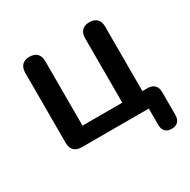

<svg xmlns="http://www.w3.org/2000/svg" viewBox="-145 -634 903 911"><g transform="rotate(-30 307.0 -179.0)"><path d="M544 138C574 138 591 121 591 89V-36C591 -69 572 -87 539 -87H512V-440C512 -476 493 -496 457 -496C422 -496 402 -476 402 -440V-87H184V-440C184 -476 165 -496 129 -496C94 -496 74 -476 74 -440V-55C74 -20 94 0 129 0H497V89C497 121 514 138 544 138Z"/></g></svg>

Font: SN Pro Medium
Style: Regular
Weight: 500
Designer: Tobias Whetton
Foundry: Supernotes
Version: Version 1.003;Glyphs 3.3 (3324)